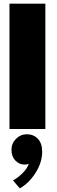

<svg xmlns="http://www.w3.org/2000/svg" viewBox="-20 -708 314 1054"><path d="M229 0H32V-688H229ZM127.5 29Q164 29 187.8 53.8Q211.5 78.5 211.5 125Q211.5 183.5 175.2 240.8Q139 298 88.5 326L51.5 282.5Q77.5 268.5 103.2 243.2Q129 218 138 191Q129.5 195.5 114.5 195.5Q85.5 195.5 64.2 173.2Q43 151 43 113.5Q43 79 68 54Q93 29 127.5 29Z"/></svg>

Font: League Spartan Black
Style: Regular
Weight: 900
Foundry: The League of Moveable Type
Version: Version 2.002